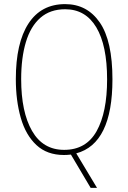

<svg xmlns="http://www.w3.org/2000/svg" viewBox="-20 -837 624 934"><path d="M527 -451Q527 -138 351 -91L452 77H421L325 -85Q315 -84 307 -83.5Q299 -83 291 -83Q209 -83 157 -131.5Q105 -180 81 -264Q57 -348 57 -452Q57 -628 118.5 -722.5Q180 -817 297 -817Q404 -817 465.5 -727.5Q527 -638 527 -451ZM83 -452Q83 -292 136 -200Q189 -108 292 -108Q399 -108 450 -199Q501 -290 501 -451Q501 -616 448.5 -704Q396 -792 297 -792Q224 -792 176.5 -750.5Q129 -709 106 -632.5Q83 -556 83 -452Z"/></svg>

Font: Noto Sans Kannada UI Condensed Thin
Style: Regular
Weight: 100
Width: 3
Designer: Jelle Bosma - Monotype Design Team
Foundry: Monotype Imaging Inc.
Version: Version 2.005; ttfautohint (v1.8.4.7-5d5b)